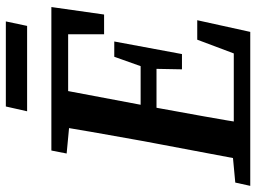

<svg xmlns="http://www.w3.org/2000/svg" viewBox="-136 -728 856 641"><g transform="rotate(-90 291.5 -408.0)"><path d="M-9 0 2 -50 130 -62H141L131 0ZM73 0 140 -355Q154 -432 167.5 -509.5Q181 -587 194 -664H318L251 -309Q237 -232 223 -154.5Q209 -77 197 0ZM99 -613 109 -664H251L241 -601H226ZM138 0 147 -55H485L414 -4L479 -177H544L505 0ZM195 -313 203 -366H419L412 -313ZM249 -608 258 -664H588L563 -488H497V-659L542 -608ZM380 -228 382 -333 386 -353 422 -454H473L431 -228ZM240 -745 256 -816H540L525 -745Z"/></g></svg>

Font: Source Serif 4 18pt SemiBold
Style: Italic
Weight: 600
Italic angle: -12°
Designer: Frank Grießhammer
Foundry: Adobe Systems Incorporated
Version: Version 4.004;hotconv 1.0.116;makeotfexe 2.5.65601